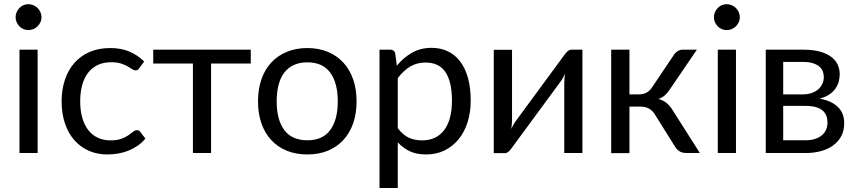

<svg xmlns="http://www.w3.org/2000/svg" viewBox="-20 -750 4199 941"><path d="M164.5 -506.5V0H75.5V-506.5ZM183.5 -665.5Q183.5 -652.5 178.2 -641.2Q173 -630 164.2 -621.2Q155.5 -612.5 143.8 -607.5Q132 -602.5 119 -602.5Q106 -602.5 94.8 -607.5Q83.5 -612.5 75 -621.2Q66.5 -630 61.5 -641.2Q56.5 -652.5 56.5 -665.5Q56.5 -678.5 61.5 -690.2Q66.5 -702 75 -710.8Q83.5 -719.5 94.8 -724.5Q106 -729.5 119 -729.5Q132 -729.5 143.8 -724.5Q155.5 -719.5 164.2 -710.8Q173 -702 178.2 -690.2Q183.5 -678.5 183.5 -665.5Z M663 -416.5Q659 -411 655 -408Q651 -405 644 -405Q636.5 -405 627.5 -411.2Q618.5 -417.5 605.2 -425Q592 -432.5 572.8 -438.8Q553.5 -445 525.5 -445Q488 -445 459.5 -431.8Q431 -418.5 411.8 -393.5Q392.5 -368.5 382.8 -333Q373 -297.5 373 -253.5Q373 -207.5 383.5 -171.8Q394 -136 413.2 -111.8Q432.5 -87.5 459.8 -74.8Q487 -62 521 -62Q553.5 -62 574.5 -69.8Q595.5 -77.5 609.2 -87Q623 -96.5 632.2 -104.2Q641.5 -112 650.5 -112Q661.5 -112 667.5 -103.5L692.5 -71Q676 -50.5 655 -36Q634 -21.5 609.8 -11.8Q585.5 -2 559 2.5Q532.5 7 505 7Q457.5 7 416.8 -10.5Q376 -28 346 -61.2Q316 -94.5 299 -143Q282 -191.5 282 -253.5Q282 -310 297.8 -358Q313.5 -406 343.8 -440.8Q374 -475.5 418.2 -495Q462.5 -514.5 520 -514.5Q573.5 -514.5 614.2 -497.2Q655 -480 686.5 -448.5Z M1209 -438.5H1014.5V0H925.5V-438.5H731V-506.5H1209Z M1486.5 -514.5Q1542 -514.5 1586.5 -496Q1631 -477.5 1662.5 -443.5Q1694 -409.5 1710.8 -361.2Q1727.5 -313 1727.5 -253.5Q1727.5 -193.5 1710.8 -145.5Q1694 -97.5 1662.5 -63.5Q1631 -29.5 1586.5 -11.2Q1542 7 1486.5 7Q1430.5 7 1385.8 -11.2Q1341 -29.5 1309.5 -63.5Q1278 -97.5 1261.2 -145.5Q1244.5 -193.5 1244.5 -253.5Q1244.5 -313 1261.2 -361.2Q1278 -409.5 1309.5 -443.5Q1341 -477.5 1385.8 -496Q1430.5 -514.5 1486.5 -514.5ZM1486.5 -62.5Q1561.5 -62.5 1598.5 -112.8Q1635.5 -163 1635.5 -253Q1635.5 -343.5 1598.5 -394Q1561.5 -444.5 1486.5 -444.5Q1448.5 -444.5 1420.2 -431.5Q1392 -418.5 1373.2 -394Q1354.5 -369.5 1345.2 -333.8Q1336 -298 1336 -253Q1336 -163 1373.2 -112.8Q1410.5 -62.5 1486.5 -62.5Z M1929.5 -122Q1954 -89 1983 -75.5Q2012 -62 2048 -62Q2119 -62 2157 -112.5Q2195 -163 2195 -256.5Q2195 -306 2186.2 -341.5Q2177.5 -377 2161 -399.8Q2144.5 -422.5 2120.5 -433Q2096.5 -443.5 2066 -443.5Q2022.5 -443.5 1989.8 -423.5Q1957 -403.5 1929.5 -367ZM1925 -428Q1957 -467.5 1999 -491.5Q2041 -515.5 2095 -515.5Q2139 -515.5 2174.5 -498.8Q2210 -482 2235 -449.2Q2260 -416.5 2273.5 -368Q2287 -319.5 2287 -256.5Q2287 -200.5 2272 -152.2Q2257 -104 2228.8 -68.8Q2200.5 -33.5 2159.8 -13.2Q2119 7 2068 7Q2021.5 7 1988.2 -8.8Q1955 -24.5 1929.5 -52.5V171.5H1840V-506.5H1893.5Q1912.5 -506.5 1917 -488Z M2834.5 -506.5V0H2745.5V-344Q2745.5 -354 2746.5 -365.5Q2747.5 -377 2749 -388.5Q2744.5 -378.5 2740 -370Q2735.5 -361.5 2730.5 -354.5L2486 -22Q2480.5 -14 2472.2 -6.8Q2464 0.5 2454 0.5H2400V-506H2489.5V-162Q2489.5 -152.5 2488.5 -141.2Q2487.5 -130 2486 -118.5Q2490.5 -128 2495 -136.2Q2499.5 -144.5 2504 -151.5L2748.5 -484Q2754 -492 2762.5 -499.2Q2771 -506.5 2781 -506.5Z M3283 -481.5Q3290 -492.5 3301.5 -499.5Q3313 -506.5 3326 -506.5H3395.5L3264 -313.5Q3252 -295 3239 -283.2Q3226 -271.5 3207 -265Q3231 -258.5 3247.5 -244.8Q3264 -231 3277 -209.5L3410 0H3348Q3324 0 3311 -8Q3298 -16 3288.5 -31L3190 -188.5Q3166.5 -227.5 3119.5 -227.5H3065V0.5H2975.5V-506.5H3065V-287.5H3113Q3153 -287.5 3175.5 -321.5Z M3587 -506.5V0H3498V-506.5ZM3606 -665.5Q3606 -652.5 3600.8 -641.2Q3595.5 -630 3586.8 -621.2Q3578 -612.5 3566.2 -607.5Q3554.5 -602.5 3541.5 -602.5Q3528.5 -602.5 3517.2 -607.5Q3506 -612.5 3497.5 -621.2Q3489 -630 3484 -641.2Q3479 -652.5 3479 -665.5Q3479 -678.5 3484 -690.2Q3489 -702 3497.5 -710.8Q3506 -719.5 3517.2 -724.5Q3528.5 -729.5 3541.5 -729.5Q3554.5 -729.5 3566.2 -724.5Q3578 -719.5 3586.8 -710.8Q3595.5 -702 3600.8 -690.2Q3606 -678.5 3606 -665.5Z M3927.5 -62.5Q3977.5 -62.5 4006.5 -85.8Q4035.5 -109 4035.5 -149.5Q4035.5 -167.5 4030 -182.2Q4024.5 -197 4012 -208Q3999.5 -219 3978.8 -225Q3958 -231 3928 -231H3818.5V-62.5ZM3818.5 -446.5V-287.5H3916Q3938 -287.5 3956.8 -293.8Q3975.5 -300 3989 -311.2Q4002.5 -322.5 4010 -338.2Q4017.5 -354 4017.5 -373Q4017.5 -387 4012.5 -400.2Q4007.5 -413.5 3995.5 -423.8Q3983.5 -434 3964 -440.2Q3944.5 -446.5 3916 -446.5ZM3918.5 -506.5Q3965.5 -506.5 3999 -497Q4032.5 -487.5 4054 -471.2Q4075.5 -455 4085.5 -433Q4095.5 -411 4095.5 -386Q4095.5 -369.5 4091 -351.5Q4086.5 -333.5 4075.2 -317Q4064 -300.5 4044.8 -287.2Q4025.5 -274 3996.5 -266.5Q4054.5 -256.5 4086 -226.2Q4117.5 -196 4117.5 -146.5Q4117.5 -109.5 4102.8 -82.2Q4088 -55 4062.2 -36.5Q4036.5 -18 4002 -9Q3967.5 0 3928 0H3733V-506.5Z"/></svg>

Font: Lato 2
Style: Regular
Weight: 400
Designer: Lukasz Dziedzic with Adam Twardoch and Botio Nikoltchev
Foundry: tyPoland Lukasz Dziedzic
Version: Version 2.015; 2015-08-06; http://www.latofonts.com/